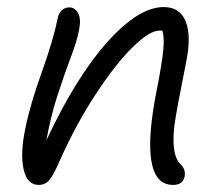

<svg xmlns="http://www.w3.org/2000/svg" viewBox="-20 -479 636 545"><path d="M471.2 45.9Q370.6 45.9 425.8 -228Q440.4 -302.7 443.6 -338.6Q446.8 -374.5 440.9 -392.1H432.1Q404.8 -392.1 356.9 -345.5Q309.1 -298.8 252.7 -213.1Q196.3 -127.4 151.9 -27.8Q132.3 17.6 120.4 31.7Q108.4 45.9 89.8 45.9Q56.6 45.9 46.9 1Q37.1 -43.9 51.8 -113.8Q65.9 -183.6 98.9 -275.1Q131.8 -366.7 144 -428.2Q146.5 -441.4 155.3 -449.7Q164.1 -458 176.8 -458Q192.4 -458 201.7 -441.7Q210.9 -425.3 204.1 -392.1Q197.8 -360.4 179.9 -313.5Q162.1 -266.6 142.8 -207Q123.5 -147.5 111.8 -81.1Q196.8 -262.2 285.4 -360.6Q374 -459 444.8 -459Q490.7 -459 507.1 -418.2Q523.4 -377.4 508.8 -305.2Q479.5 -158.7 475.1 -122.6Q465.8 -43.9 489.3 -16.1Q490.7 -14.6 492.2 -13.2Q508.3 2.9 503.9 22.9Q499 45.9 471.2 45.9Z"/></svg>

Font: Shantell Sans Bouncy
Style: Italic
Weight: 300
Italic angle: -11.31°
Designer: Stephen Nixon, Anya Danilova, Shantell Martin
Foundry: Arrow Type
Version: Version 1.006;[9816181b4]